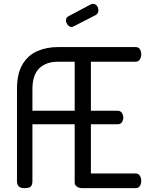

<svg xmlns="http://www.w3.org/2000/svg" viewBox="-20 -975 775 995"><path d="M106 0Q85 0 76.5 -10Q68 -20 68 -35V-513Q68 -593 96 -640.5Q124 -688 172 -709.5Q220 -731 280 -731H683Q699 -731 705.5 -719Q712 -707 712 -694Q712 -679 704.5 -667Q697 -655 683 -655H451V-401H590Q604 -401 611.5 -390Q619 -379 619 -365Q619 -353 612 -342Q605 -331 590 -331H451V-76H683Q697 -76 704.5 -64.5Q712 -53 712 -37Q712 -24 705.5 -12Q699 0 683 0H405Q391 0 379 -7.5Q367 -15 367 -30V-331H148V-35Q148 -20 141 -10Q134 0 106 0ZM148 -401H367V-655H280Q218 -655 183 -620.5Q148 -586 148 -513ZM352 -835Q340 -835 331 -846Q322 -857 322 -869Q322 -885 335 -891L452 -953Q458 -955 462 -955Q475 -955 482.5 -944.5Q490 -934 490 -921Q490 -905 476 -897L363 -839Q360 -838 357.5 -836.5Q355 -835 352 -835Z"/></svg>

Font: Dosis ExtraLight Medium
Style: Regular
Weight: 500
Version: Version 3.001; ttfautohint (v1.8.2)